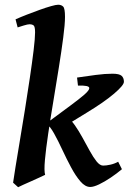

<svg xmlns="http://www.w3.org/2000/svg" viewBox="-20 -762 538 802"><path d="M497.6 -420.4Q497.6 -405.8 456.3 -370.6Q415 -335.4 341.8 -291L240.7 -229L172.9 -246.1L272.5 -319.8Q311.5 -348.6 332.3 -366.7Q353 -384.8 353 -394Q353 -406.2 305.7 -404.3L301.8 -438Q341.3 -443.8 380.1 -449Q418.9 -454.1 449.7 -454.1Q478.5 -454.1 488 -445.3Q497.6 -436.5 497.6 -420.4ZM251.5 -691.9Q251.5 -660.6 244.1 -604.7Q236.8 -548.8 225.8 -480Q214.8 -411.1 202.9 -339.6Q190.9 -268.1 181.4 -204.1Q171.9 -140.1 167.7 -94.2Q163.6 -48.3 168.5 -31.7Q161.6 -28.3 145.8 -21Q129.9 -13.7 111.3 -5.4Q92.8 2.9 77.1 9.8Q61.5 16.6 55.7 20L34.7 1Q37.1 -17.6 44.7 -64Q52.2 -110.4 62.7 -172.9Q73.2 -235.4 84.2 -304Q95.2 -372.6 104.7 -437Q114.3 -501.5 120.4 -551.8Q126.5 -602.1 126.5 -626.5Q126.5 -650.9 120.4 -655.8Q114.3 -660.6 103 -660.6Q95.7 -660.6 79.1 -655.5Q62.5 -650.4 53.7 -647.5L44.9 -681.2Q65.4 -690.4 92.3 -700.9Q119.1 -711.4 145.8 -720.9Q172.4 -730.5 193.1 -736.3Q213.9 -742.2 222.7 -742.2Q236.3 -742.2 243.9 -734.4Q251.5 -726.6 251.5 -691.9ZM489.3 -55.2Q467.8 -37.1 442.4 -20Q417 -2.9 394 8.1Q371.1 19 356.9 19Q335.9 19 315.9 -4.2Q295.9 -27.3 276.9 -63Q257.8 -98.6 240.2 -136.5Q222.7 -174.3 205.8 -204.6Q189 -234.9 172.9 -246.1L259.3 -272.5Q276.4 -262.2 292.7 -238.8Q309.1 -215.3 324.7 -186.8Q340.3 -158.2 355 -131.6Q369.6 -105 383.5 -87.6Q397.5 -70.3 410.6 -70.3Q423.3 -70.3 440.4 -74Q457.5 -77.6 473.6 -86.4Z"/></svg>

Font: Gentium Plus
Style: Bold Italic
Weight: 700
Italic angle: -8°
Designer: Victor Gaultney, Annie Olsen, Iska Routamaa, Becca Hirsbrunner
Foundry: SIL International
Version: Version 6.101